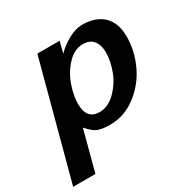

<svg xmlns="http://www.w3.org/2000/svg" viewBox="-218 -661 991 1006"><g transform="rotate(-30 277.0 -158.0)"><path d="M579.1 -343.8C579.1 -398.4 564.1 -440.4 534.2 -469.7C504.2 -499 461.6 -513.7 406.2 -513.7C380.2 -513.7 352.4 -505.5 322.8 -489.3C293.1 -473 267.6 -453.8 246.1 -431.6L263.7 -500H128.9L-57.6 198.2H77.1L141.6 -44.9C162.4 -20.8 181.3 -5 198.2 2.4C215.2 9.9 240.6 13.7 274.4 13.7C331.7 13.7 384.3 -4.6 432.1 -41C480 -77.5 516.4 -122.9 541.5 -177.2C566.6 -231.6 579.1 -287.1 579.1 -343.8ZM443.4 -326.2C443.4 -292.3 436.2 -256.2 421.9 -217.8C407.6 -179.4 385.6 -145.3 356 -115.7C326.3 -86.1 293.9 -71.3 258.8 -71.3C207.4 -71.3 181.6 -102.2 181.6 -164.1C181.6 -197.3 188.3 -233.4 201.7 -272.5C215 -311.5 235.8 -346.5 264.2 -377.4C292.5 -408.4 324.2 -423.8 359.4 -423.8C388 -423.8 409.2 -414.9 422.9 -397C436.5 -379.1 443.4 -355.5 443.4 -326.2Z"/></g></svg>

Font: FreeUniversal
Style: BoldItalic
Weight: 700
Italic angle: -11°
Version: Version 1.001